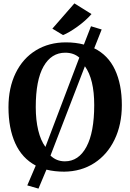

<svg xmlns="http://www.w3.org/2000/svg" viewBox="-20 -1002 768 1133"><path d="M30 -369Q30 -484 72.5 -571Q115 -658 192 -705Q269 -752 369 -752Q427 -752 475 -739L517 -847L580 -828L536 -717Q618 -677 658.5 -590.5Q699 -504 699 -382Q699 -267 656 -178Q613 -89 536 -39.5Q459 10 359 11Q302 11 254 -1L207 111L141 92L191 -25Q110 -68 70 -156.5Q30 -245 30 -369ZM191 -370Q191 -294 205.5 -233.5Q220 -173 248 -135L448 -662Q415 -691 365 -691Q283 -691 237 -610Q191 -529 191 -370ZM481 -611 278 -84Q313 -50 363 -50Q444 -50 490 -135.5Q536 -221 536 -382Q536 -535 481 -611ZM289 -833 419 -982 520 -919Q486 -880 436.5 -844.5Q387 -809 352 -795Z"/></svg>

Font: Koeln Type Serif
Style: Bold
Weight: 700
Designer: Eben Sorkin
Foundry: Eben Sorkin
Version: Version 2.002